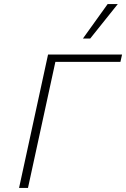

<svg xmlns="http://www.w3.org/2000/svg" viewBox="-20 -927 622 947"><path d="M74 0 217 -658H261L118 0ZM229 -622 237 -658H582L574 -622ZM389 -737 511 -907H561L425 -737Z"/></svg>

Font: Ysabeau ExtraLight
Style: Italic
Weight: 250
Italic angle: -12°
Version: Version 2.000;gftools[0.9.27.dev2+g8671c4b]